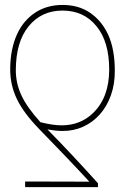

<svg xmlns="http://www.w3.org/2000/svg" viewBox="-20 -574 506 777"><path d="M376.4 183.2H81.7V160.5L341.6 161.2Q294 109.7 243.6 57Q193.2 4.3 139.2 -51.1Q75.3 -116.8 48.3 -173.3Q21.3 -229.8 21.3 -292.6Q21.3 -335.6 28.6 -371.3Q35.9 -407 49 -435.5Q62.1 -464.1 80.8 -486Q99.4 -507.8 122.2 -522.7Q169.4 -554 233 -554Q299.4 -554 345.9 -521.3Q392.4 -489 418.3 -432.5Q444.6 -373.6 444.6 -288.4Q445 -234 429 -188.9Q413 -143.8 384.4 -111.5Q355.8 -79.2 316.9 -61.4Q278.1 -43.7 233 -44Q207.4 -44 171.9 -50.4Q220.5 -1.1 271.3 53.1Q322.1 107.2 376.4 167.6ZM229.4 -66.8Q306.1 -66.8 357.6 -117.5Q421.9 -180.8 421.9 -292.6Q421.9 -405.5 370.4 -468Q319.2 -531.2 233 -531.2Q147.7 -531.2 95.9 -467.7Q44 -404.1 44 -289.1Q44 -236.9 66.8 -187.9Q89.5 -139.2 143.5 -79.5Q193.5 -66.8 229.4 -66.8Z"/></svg>

Font: Linik Sans Thin
Style: Regular
Weight: 100
Designer: Fonts by Rasmus Andersson / Changes by Cristiano Sobral with parts from Marc Monis
Foundry: rsms
Version: Version 3.020; ttfautohint (v1.6)